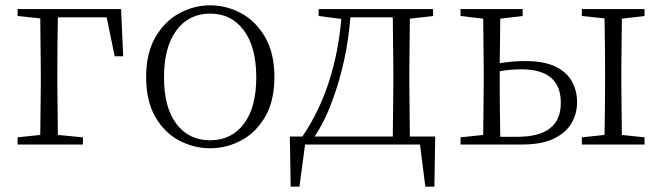

<svg xmlns="http://www.w3.org/2000/svg" viewBox="-20 -542 2503 720"><path d="M46 -482V-508H434L442 -331H410L380 -477H197Q195 -367 195 -275V-226L197 -36L291 -27V0H46V-27L131 -36L133 -226V-275L131 -473Z M768 14Q707 14 652 -15Q597 -44 562.5 -103.5Q528 -163 528 -253Q528 -343 563 -403Q598 -463 653 -492.5Q708 -522 768 -522Q829 -522 884 -492.5Q939 -463 974 -403Q1009 -343 1009 -253Q1009 -163 974 -103.5Q939 -44 884 -15Q829 14 768 14ZM768 -16Q848 -16 894.5 -77.5Q941 -139 941 -252Q941 -365 894.5 -428Q848 -491 768 -491Q688 -491 641.5 -428Q595 -365 595 -252Q595 -139 641.5 -77.5Q688 -16 768 -16Z M1175 -482V-508H1604V-482L1517 -472L1515 -283V-226L1517 -30H1612L1609 158H1575L1555 0H1124L1103 158H1070L1067 -30H1114Q1237 -211 1260 -471ZM1453 -30 1455 -226V-283L1453 -477H1294Q1281 -312 1226 -164Q1201 -93 1160 -30Z M1707 0V-27L1792 -36L1794 -226V-283L1792 -472L1707 -482V-508H1940V-482L1856 -472L1854 -305Q1901 -313 1949 -313Q2020 -313 2062.5 -292.5Q2105 -272 2124.5 -237Q2144 -202 2144 -159Q2144 -115 2122.5 -79Q2101 -43 2055.5 -21.5Q2010 0 1936 0ZM1854 -275V-226Q1854 -141 1856 -29H1920Q2084 -29 2083 -157Q2083 -282 1935 -282Q1893 -282 1854 -275ZM2162 -482V-508H2397V-482L2312 -472L2310 -283V-226L2312 -36L2397 -27V0H2162V-27L2247 -36Q2249 -145 2249 -226V-283Q2249 -363 2247 -473Z"/></svg>

Font: Minh Nguyen ExtraLight
Style: Regular
Weight: 250
Designer: Ryoko NISHIZUKA 西塚涼子 (kana & ideographs); Frank Grießhammer (Latin, Greek & Cyrillic); Wenlong ZHANG 张文龙 (bopomofo); San
Foundry: Adobe
Version: Version 1.100;July 7, 2023;FontCreator 14.0.0.2814 64-bit